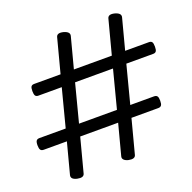

<svg xmlns="http://www.w3.org/2000/svg" viewBox="-155 -1053 1235 1232"><g transform="rotate(-20 462.5 -437.0)"><path d="M166 20Q123 10 131 -19L186 -228H28Q13 -228 6.5 -237Q0 -246 0 -268Q0 -291 6.5 -299.5Q13 -308 28 -308H207L274 -566H115Q100 -566 94 -575Q88 -584 88 -606Q88 -629 94 -637.5Q100 -646 115 -646H295L356 -878Q363 -905 406 -894Q448 -882 441 -855L386 -646H645L706 -878Q713 -905 756 -894Q798 -882 791 -855L736 -646H898Q913 -646 919 -637.5Q925 -629 925 -606Q925 -584 919 -575Q913 -566 898 -566H715L648 -308H810Q825 -308 831.5 -299.5Q838 -291 838 -268Q838 -246 831.5 -237Q825 -228 810 -228H627L566 4Q559 29 516 20Q496 15 486.5 5Q477 -5 481 -19L536 -228H277L216 4Q209 29 166 20ZM298 -308H557L624 -566H365Z"/></g></svg>

Font: Playwrite US Modern
Style: Regular
Weight: 400
Designer: Veronika Burian, José Scaglione
Foundry: TypeTogether
Version: Version 1.002